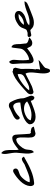

<svg xmlns="http://www.w3.org/2000/svg" viewBox="1042 -1650 776 2901"><g transform="rotate(-90 1430.5 -199.0)"><path d="M381 -210Q387 -210 403.5 -220.5Q420 -231 435.5 -241Q451 -251 469.5 -256Q488 -261 498 -250Q509 -239 515 -226Q493 -214 462 -197Q431 -180 419.5 -173.5Q408 -167 387.5 -156.5Q367 -146 348 -137.5Q329 -129 303 -118Q212 -80 119 -72Q93 -69 81 -86.5Q69 -104 70 -132Q72 -169 91.5 -207.5Q111 -246 142 -278Q173 -310 205 -335Q237 -360 270 -379Q296 -395 315.5 -386Q335 -377 335 -348Q335 -335 325 -325Q315 -315 303 -310Q291 -305 272 -298.5Q253 -292 246 -289Q211 -274 172.5 -226Q134 -178 128 -139Q167 -134 208.5 -144.5Q250 -155 310 -180.5Q370 -206 381 -210Z M565 -566Q567 -568 570.5 -566Q574 -564 574.5 -564Q575 -564 578 -561L581 -558Q593 -547 601 -530Q609 -513 612 -485.5Q615 -458 615.5 -442Q616 -426 615.5 -387.5Q615 -349 615 -340Q615 -328 620 -305Q623 -308 640 -321.5Q657 -335 662.5 -339Q668 -343 683 -354Q698 -365 705.5 -369.5Q713 -374 727 -382Q741 -390 750.5 -393Q760 -396 772.5 -399Q785 -402 796 -402Q849 -402 849 -320Q849 -283 854.5 -217.5Q860 -152 860 -144Q860 -136 867.5 -128.5Q875 -121 883 -118Q889 -125 897 -123Q903 -122 915.5 -119Q928 -116 931.5 -115.5Q935 -115 942.5 -112.5Q950 -110 951.5 -107.5Q953 -105 957 -100.5Q961 -96 963 -90.5Q965 -85 968 -76L865 -51Q839 -52 824 -67.5Q809 -83 806 -106.5Q803 -130 802.5 -159.5Q802 -189 804.5 -218.5Q807 -248 805 -275Q804 -288 802.5 -296.5Q801 -305 799 -315Q797 -325 793 -330Q789 -335 783 -339Q777 -343 768 -342Q759 -341 746 -336Q713 -324 677.5 -285Q642 -246 628 -210Q621 -191 617 -141Q613 -89 581 -76Q565 -109 562 -149Q559 -189 566.5 -255.5Q574 -322 574 -338Q575 -365 570.5 -401Q566 -437 560.5 -463.5Q555 -490 555 -519Q555 -548 565 -566Z M1255 -384Q1176 -357 1121 -300Q1103 -283 1088.5 -293.5Q1074 -304 1074 -326Q1074 -343 1092.5 -359.5Q1111 -376 1132 -386.5Q1153 -397 1183 -410.5Q1213 -424 1223 -429Q1247 -443 1259.5 -448Q1272 -453 1287.5 -453.5Q1303 -454 1320 -446Q1332 -441 1341 -424Q1397 -324 1397 -233Q1397 -223 1416.5 -175.5Q1436 -128 1436 -115Q1436 -100 1427.5 -84Q1419 -68 1407 -68Q1392 -69 1382 -77.5Q1372 -86 1367.5 -95.5Q1363 -105 1357 -123Q1343 -118 1310 -104Q1277 -90 1258.5 -83.5Q1240 -77 1212.5 -67.5Q1185 -58 1161.5 -54Q1138 -50 1115 -50Q1038 -50 1009 -107Q1004 -123 1003.5 -135.5Q1003 -148 1012.5 -161.5Q1022 -175 1032 -184.5Q1042 -194 1057.5 -204Q1073 -214 1085.5 -221Q1098 -228 1112 -233Q1182 -265 1312 -278Q1326 -280 1333 -281Q1334 -312 1327 -338Q1320 -364 1301 -378.5Q1282 -393 1255 -384ZM1349 -178Q1327 -211 1280.5 -220.5Q1234 -230 1188.5 -218.5Q1143 -207 1106 -181Q1069 -155 1064 -123Q1105 -112 1143 -111.5Q1181 -111 1220.5 -122Q1260 -133 1291 -146.5Q1322 -160 1349 -178Z M1833 -45H1840Q1839 -42 1837 -40Q1835 -38 1837 -34Q1839 -31 1840 -29Q1836 -21 1834 -22Q1836 -22 1840 -13Q1840 -12 1838 -10Q1831 0 1831 4Q1831 5 1831 6Q1833 12 1833 19Q1880 10 1975 -5Q1961 15 1930 35Q1870 76 1856 97Q1855 99 1850.5 115Q1846 131 1841 145.5Q1836 160 1833 161Q1820 168 1810.5 168.5Q1801 169 1794.5 161.5Q1788 154 1783.5 144Q1779 134 1776.5 119Q1774 104 1773 91Q1772 78 1772 64Q1772 29 1780 -31Q1788 -91 1787 -132Q1786 -173 1769 -202Q1734 -185 1702.5 -168.5Q1671 -152 1647 -139.5Q1623 -127 1580 -107Q1568 -102 1553.5 -97.5Q1539 -93 1520.5 -88.5Q1502 -84 1493 -81Q1472 -82 1462.5 -98.5Q1453 -115 1458 -136Q1463 -157 1477 -171Q1526 -219 1587 -270.5Q1648 -322 1696 -353Q1740 -382 1801 -400Q1802 -399 1804.5 -396Q1807 -393 1809.5 -392Q1812 -391 1817 -392Q1840 -391 1847 -383.5Q1854 -376 1859 -354Q1860 -351 1850 -317Q1840 -283 1840 -273Q1840 -258 1840.5 -216Q1841 -174 1841 -152.5Q1841 -131 1839 -99.5Q1837 -68 1833 -45ZM1698 -210Q1737 -226 1752 -250Q1767 -274 1761 -320Q1706 -312 1627 -254Q1548 -196 1516 -147Q1546 -141 1577.5 -151Q1609 -161 1647 -183Q1685 -205 1698 -210Z M1979 -147Q2021 -150 2071.5 -183.5Q2122 -217 2137 -249Q2148 -265 2153.5 -332.5Q2159 -400 2169 -415Q2200 -404 2208.5 -373Q2217 -342 2216 -281Q2216 -273 2220 -245.5Q2224 -218 2224 -210Q2222 -194 2229.5 -183.5Q2237 -173 2252 -166Q2267 -159 2280 -155.5Q2293 -152 2311 -148Q2316 -148 2318 -147Q2303 -132 2293 -123.5Q2283 -115 2266 -107.5Q2249 -100 2231 -100Q2190 -100 2173 -136Q2164 -153 2153 -178Q2033 -83 1972 -80Q1959 -80 1949.5 -85Q1940 -90 1935 -98Q1930 -106 1927 -120Q1924 -134 1924 -146Q1924 -158 1924 -176Q1926 -266 1915 -388Q1914 -407 1922.5 -426Q1931 -445 1945 -447Q1958 -448 1969 -421Q1980 -394 1978 -374Q1963 -216 1979 -147Z M2716 -302Q2716 -274 2689.5 -247.5Q2663 -221 2632 -210Q2615 -203 2590.5 -195.5Q2566 -188 2553.5 -184Q2541 -180 2525.5 -170Q2510 -160 2498 -147Q2541 -136 2592.5 -145.5Q2644 -155 2681 -171Q2718 -187 2768.5 -202.5Q2819 -218 2861 -218Q2855 -191 2831 -176Q2820 -169 2787 -155Q2754 -141 2698 -119.5Q2642 -98 2639 -97Q2608 -84 2576 -78.5Q2544 -73 2512 -77.5Q2480 -82 2459 -100Q2455 -102 2443 -115Q2431 -128 2423 -129Q2416 -129 2390.5 -122.5Q2365 -116 2354 -115Q2339 -114 2331 -125Q2323 -136 2323 -150Q2323 -162 2332 -166.5Q2341 -171 2352.5 -170.5Q2364 -170 2378.5 -170.5Q2393 -171 2402 -176Q2427 -183 2434 -191.5Q2441 -200 2454 -234Q2459 -249 2464.5 -260.5Q2470 -272 2478.5 -282Q2487 -292 2491 -297Q2495 -302 2509 -311Q2523 -320 2527.5 -323Q2532 -326 2552 -338Q2585 -357 2622.5 -362.5Q2660 -368 2688 -353Q2716 -338 2716 -302ZM2672 -305Q2617 -312 2574 -289Q2531 -266 2506 -226Q2542 -224 2574 -236Q2606 -248 2625 -263Q2644 -278 2672 -305Z"/></g></svg>

Font: Long Cang
Style: Regular
Weight: 400
Designer: ZhongQi
Foundry: ZhongQi
Version: Version 2.001